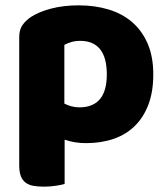

<svg xmlns="http://www.w3.org/2000/svg" viewBox="-20 -521 625 719"><path d="M275 -501Q335 -501 386.5 -485.5Q438 -470 475 -438Q512 -406 533 -357.5Q554 -309 554 -242Q554 -178 536 -130Q518 -82 485 -49.5Q452 -17 405.5 -1Q359 15 302 15Q259 15 222 2V168Q212 171 190 174.5Q168 178 145 178Q123 178 105.5 175Q88 172 76 163Q64 154 58 138.5Q52 123 52 98V-382Q52 -409 63.5 -426Q75 -443 95 -457Q126 -477 172 -489Q218 -501 275 -501ZM277 -119Q380 -119 380 -242Q380 -306 354.5 -337Q329 -368 281 -368Q262 -368 247 -363.5Q232 -359 221 -353V-133Q233 -127 247 -123Q261 -119 277 -119Z"/></svg>

Font: Baloo Bhai
Style: Regular
Weight: 400
Designer: Supriya Tembe, Noopur Datye and Ek Type
Foundry: Ek Type
Version: Version 1.100;PS 1.000;hotconv 1.0.88;makeotf.lib2.5.647800;